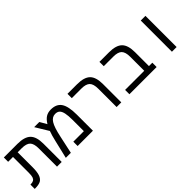

<svg xmlns="http://www.w3.org/2000/svg" viewBox="196 -1609 2609 2609"><g transform="rotate(-45 1500.0 -304.5)"><path d="M117.2 -516.1H23.9V-599.1H285.2Q419.9 -599.1 478.5 -541.7Q537.1 -484.4 537.1 -351.1V0H446.8V-352.1Q446.8 -441.9 410.4 -479Q374 -516.1 284.2 -516.1H207V-231.9Q207 -143.1 190.4 -93.5Q173.8 -43.9 138.2 -22Q102.5 0 23.9 0H19V-83H26.9Q60.5 -83 80.1 -95Q99.6 -106.9 108.4 -132.3Q117.2 -157.7 117.2 -213.9Z M936 -608.9Q1043 -608.9 1090.1 -538.3Q1137.2 -467.8 1137.2 -308.1V0H843.3V-83H1045.9V-296.9Q1045.9 -381.3 1035.2 -430.9Q1024.4 -480.5 1001.2 -502.7Q978 -524.9 935.1 -524.9Q875.5 -524.9 837.4 -464.4Q799.3 -403.8 768.1 -254.9L712.9 0H616.2L678.2 -262.2Q686.5 -300.3 699.2 -344.2Q711.9 -388.2 721.2 -411.1L606.9 -599.1H706.1L763.2 -500Q799.3 -558.6 839.4 -583.7Q879.4 -608.9 936 -608.9Z M1682.1 0H1592.3V-352.1Q1592.3 -441.9 1555.9 -479Q1519.5 -516.1 1430.2 -516.1H1247.1V-599.1H1431.2Q1565.9 -599.1 1624 -542Q1682.1 -484.9 1682.1 -351.1Z M1861.3 -516.1V-599.1H2045.4Q2180.2 -599.1 2238.3 -541.5Q2296.4 -483.9 2296.4 -351.1V-83H2361.3V0H1838.4V-83H2206.1V-352.1Q2206.1 -440.9 2170.2 -478.5Q2134.3 -516.1 2044.4 -516.1Z M2655.3 -599.1H2745.6V0H2655.3Z"/></g></svg>

Font: Courier New
Style: Regular
Weight: 400
Designer: Steve Matteson
Foundry: Ascender Corporation
Version: Version 2.00.3